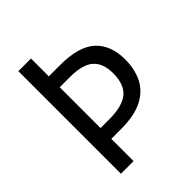

<svg xmlns="http://www.w3.org/2000/svg" viewBox="-201 -830 945 945"><g transform="rotate(-45 271.5 -357.0)"><path d="M501 -382Q501 -318 476.5 -266.5Q452 -215 395.5 -185Q339 -155 245 -155H176V0H88V-714H176V-590H254Q384 -590 442.5 -536.5Q501 -483 501 -382ZM236 -230Q328 -230 369.5 -264.5Q411 -299 411 -377Q411 -447 372.5 -480.5Q334 -514 249 -514H176V-230Z"/></g></svg>

Font: Noto Sans Sinhala SemiCondensed
Style: Regular
Weight: 400
Width: 4
Designer: Jelle Bosma - Monotype Design Team
Foundry: Monotype Imaging Inc.
Version: Version 2.006; ttfautohint (v1.8.4.7-5d5b)